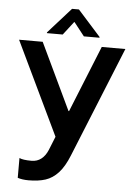

<svg xmlns="http://www.w3.org/2000/svg" viewBox="-60 -751 709 1004"><g transform="rotate(5 294.0 -248.5)"><path d="M128 208Q95 208 71 200V96Q89 105 135 105Q164 105 185.5 88.5Q207 72 220 41L249 -31L15 -520H139L305 -171H308L449 -520H573L338 59Q314 119 284 151.5Q254 184 217 196Q180 208 128 208ZM351 -567 296 -637H294L240 -567H157V-571L277 -705H313L433 -571V-567Z"/></g></svg>

Font: Non Bureau Medium
Style: Regular
Weight: 500
Designer: Jona Saucedo
Foundry: Non Foundry
Version: Version 1.000; ttfautohint (v1.8.4)